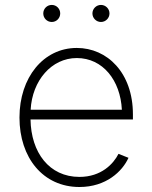

<svg xmlns="http://www.w3.org/2000/svg" viewBox="-20 -748 616 780"><path d="M302.7 11.7C411.1 11.7 477.1 -51.8 502 -106.9L461.4 -123C440.9 -82.5 391.6 -29.3 302.7 -29.3C179.7 -29.3 106 -128.9 104 -262.7H520V-283.2C520 -452.6 415.5 -553.2 292 -553.2C156.2 -553.2 59.1 -433.1 59.1 -270.5C59.1 -107.4 154.8 11.7 302.7 11.7ZM390.1 -658.7C409.2 -658.7 424.8 -674.3 424.8 -693.4C424.8 -712.4 409.2 -728 390.1 -728C371.1 -728 355.5 -712.4 355.5 -693.4C355.5 -674.3 371.1 -658.7 390.1 -658.7ZM190.4 -658.7C209.5 -658.7 224.6 -674.3 224.6 -693.4C224.6 -712.4 209.5 -728 190.4 -728C170.9 -728 155.8 -712.4 155.8 -693.4C155.8 -674.3 170.9 -658.7 190.4 -658.7ZM104.5 -302.2C110.8 -420.4 189 -512.2 292 -512.2C397.9 -512.2 469.2 -421.4 475.1 -302.2Z"/></svg>

Font: Raveo ExtraLight
Style: Regular
Weight: 200
Designer: Jakub Foglar, Rasmus Andersson (Inter)
Foundry: Jakubfoglar.com
Version: Version 1.100;Glyphs 3.2.3 (3260)